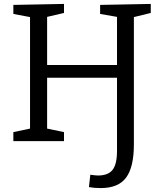

<svg xmlns="http://www.w3.org/2000/svg" viewBox="-20 -719 823 978"><path d="M748 -699V-653L662 -632V16Q662 132 622.5 185.5Q583 239 493 239Q459 239 433 234L440 171Q468 175 479 175Q531 175 553.5 146Q576 117 576 50V-323H220V-64L306 -46V0H48V-46L133 -64V-632L48 -648V-694L306 -699V-653L220 -633V-388H576V-633L490 -648V-694Z"/></svg>

Font: Bitter Pro
Style: Regular
Weight: 400
Designer: Sol Matas, and Bitter project Authors
Foundry: Sol Matas
Version: Version 1.010